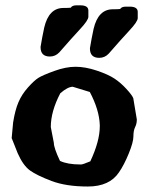

<svg xmlns="http://www.w3.org/2000/svg" viewBox="-20 -679 551 714"><path d="M462.4 -654.3Q492.2 -654.3 492.2 -634.8V-611.8Q492.2 -598.6 460.9 -565.2Q429.7 -531.7 384.3 -479.5Q369.6 -463.9 349.1 -463.9Q314.5 -463.9 314.5 -498.5Q314.5 -499 314.5 -499.5V-500Q320.3 -535.6 328.1 -571.8Q345.2 -644.5 399.4 -644.5Q399.4 -644.5 399.9 -644.5Q418.5 -644.5 426.8 -645.5Q432.1 -654.3 447.8 -654.3ZM278.8 -659.2Q308.6 -659.2 308.6 -639.6V-616.7Q308.6 -603.5 277.3 -570.1Q246.1 -536.6 200.7 -484.4Q186 -468.8 165.5 -468.8Q130.9 -468.8 130.9 -503.4Q130.9 -503.9 130.9 -504.4V-504.9Q136.7 -540.5 144.5 -576.7Q161.6 -649.4 215.8 -649.4Q215.8 -649.4 216.3 -649.4Q234.9 -649.4 243.2 -650.4Q248.5 -659.2 264.2 -659.2ZM314 -336.9Q314 -336.9 250.5 -356.4Q231.4 -356 204.1 -332Q168.9 -264.6 168.9 -206.5L180.2 -147.9Q180.2 -128.9 203.1 -80.6Q231.4 -67.4 278.8 -67.4H281.7Q288.1 -67.4 315.9 -79.1Q351.1 -154.3 351.1 -209.5Q351.1 -211.9 351.1 -213.9Q349.1 -270.5 314 -336.9ZM475.6 -314 488.8 -234.9V-234.4Q488.8 -218.8 482.4 -206.1Q476.1 -193.4 476.1 -171.9Q476.1 -150.4 458.7 -107.9Q441.4 -65.4 422.4 -38.1Q387.2 14.6 306.6 14.6Q226.1 14.6 171.9 -5.9Q117.7 -26.4 91.8 -44.9Q65.9 -63.5 45.9 -108.9L23.4 -165.5L28.8 -223.6Q36.1 -269.5 48.6 -298.8Q61 -328.1 84.2 -354Q107.4 -379.9 123 -389.6Q138.7 -399.4 181.6 -415Q224.6 -430.7 261 -430.7Q297.4 -430.7 339.8 -416.5Q382.3 -402.3 405.8 -386.7Q429.2 -371.1 450.2 -348.1Q471.2 -325.2 475.6 -314Z"/></svg>

Font: Drukaatie burti
Style: Bold
Weight: 700
Version: Version 0.14